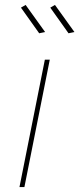

<svg xmlns="http://www.w3.org/2000/svg" viewBox="-20 -759 322 779"><path d="M182 -517 79 0H59L162 -517ZM84 -739 163 -629 139 -624 65 -728ZM203 -739 282 -629 258 -624 184 -728Z"/></svg>

Font: Gontserrat Thin
Style: Italic
Weight: 250
Italic angle: -11.3°
Designer: Julieta Ulanovsky
Foundry: Julieta Ulanovsky
Version: Version 6.001